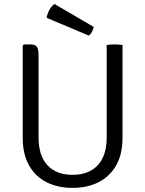

<svg xmlns="http://www.w3.org/2000/svg" viewBox="-20 -902 706 934"><path d="M576 -233Q576 -151.5 544.8 -97Q513.5 -42.5 458.5 -15.2Q403.5 12 332.5 12Q262 12 207.2 -15.2Q152.5 -42.5 121.5 -97Q90.5 -151.5 90.5 -233V-680L96.5 -686H127.5Q152.5 -686 160 -673.5Q167.5 -661 167.5 -636.5V-234Q167.5 -144.5 211 -98Q254.5 -51.5 333 -51.5Q411.5 -51.5 455.2 -98Q499 -144.5 499 -234V-683Q506.5 -684.5 516.5 -685.2Q526.5 -686 536.5 -686Q547 -686 557.2 -685.2Q567.5 -684.5 576 -683ZM245 -882.5Q235.5 -876.5 227.8 -866Q220 -855.5 214.5 -842.2Q209 -829 206.5 -815.5L411.5 -729Q422 -736 427.8 -748.2Q433.5 -760.5 436 -771Z"/></svg>

Font: Signika Light
Style: Regular
Weight: 300
Designer: Anna Giedry
Foundry: Anna Giedry
Version: Version 2.000